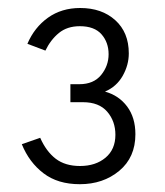

<svg xmlns="http://www.w3.org/2000/svg" viewBox="-20 -893 412 480"><path d="M179.5 -432.5Q124.5 -432.5 88.8 -459.8Q53 -487 34.5 -532.5L80.5 -548.5Q95.5 -514.5 119.2 -496.2Q143 -478 180 -478Q219 -478 243.8 -498.8Q268.5 -519.5 268.5 -556Q268.5 -590 248 -613.8Q227.5 -637.5 187.5 -637.5H156V-682.5H178.5Q214 -682.5 232.8 -705.5Q251.5 -728.5 251.5 -757.5Q251.5 -787 233.8 -807.2Q216 -827.5 179.5 -827.5Q148 -827.5 127.2 -810.5Q106.5 -793.5 93.5 -766.5L48.5 -783.5Q66 -824.5 100 -848.8Q134 -873 180.5 -873Q234.5 -873 268.2 -842.5Q302 -812 302 -759.5Q302 -730.5 286.8 -703.5Q271.5 -676.5 242.5 -664Q277 -654.5 297.8 -626.8Q318.5 -599 318.5 -557.5Q318.5 -499.5 278.2 -466Q238 -432.5 179.5 -432.5Z"/></svg>

Font: Overpass ExtraLight
Style: Regular
Weight: 250
Designer: Delve Withrington, Dave Bailey, Thomas Jockin
Foundry: Delve Fonts LLC
Version: Version 4.000